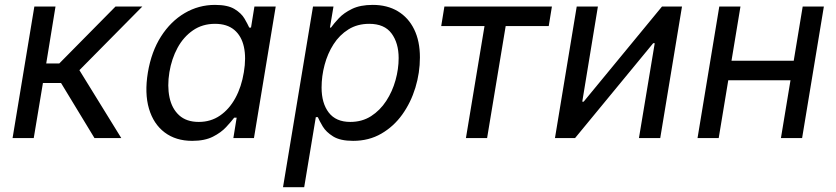

<svg xmlns="http://www.w3.org/2000/svg" viewBox="-20 -573 3472 797"><path d="M32.2 0 122.6 -545.9H210.4L171.9 -309.6H226.1L459.5 -545.9H570.8L309.6 -281.7L483.4 0H372.1L233.4 -228.5H158.2L120.1 0Z M777.8 11.7Q710 11.7 663.6 -23.2Q617.2 -58.1 598.4 -121.8Q579.6 -185.5 593.8 -272Q608.4 -358.9 648.4 -421.6Q688.5 -484.4 746.6 -518.6Q804.7 -552.7 872.6 -552.7Q925.3 -552.7 953.6 -535.4Q981.9 -518.1 994.9 -495.8Q1007.8 -473.6 1014.6 -458.5H1022L1036.1 -545.9H1124.5L1034.2 0H948.7L962.4 -84.5H952.1Q939.9 -68.4 918.9 -45.7Q897.9 -22.9 863.8 -5.6Q829.6 11.7 777.8 11.7ZM805.2 -66.9Q855 -66.9 893.3 -93.3Q931.6 -119.6 957 -166Q982.4 -212.4 992.2 -272.9Q1002.4 -333.5 992.4 -378.7Q982.4 -423.8 952.4 -449Q922.4 -474.1 872.6 -474.1Q820.3 -474.1 781 -447Q741.7 -419.9 717 -374.5Q692.4 -329.1 683.1 -272.9Q673.8 -215.8 683.6 -168.9Q693.4 -122.1 723.6 -94.5Q753.9 -66.9 805.2 -66.9Z M1154.8 204.1 1279.3 -545.9H1364.3L1349.6 -458.5H1354Q1365.7 -475.1 1386.5 -497.3Q1407.2 -519.5 1441.4 -536.1Q1475.6 -552.7 1527.3 -552.7Q1587.4 -552.7 1631.3 -526.4Q1675.3 -500 1699.2 -451.2Q1723.1 -402.3 1723.1 -334.5Q1723.1 -271 1704.3 -209.2Q1685.5 -147.5 1649.9 -97.7Q1614.3 -47.9 1562.7 -18.1Q1511.2 11.7 1445.8 11.7Q1392.6 11.7 1363 -6.6Q1333.5 -24.9 1319.6 -48.3Q1305.7 -71.8 1299.3 -86.9H1291L1242.7 204.1ZM1434.1 -66.9Q1482.9 -66.9 1520.3 -90.8Q1557.6 -114.7 1583.3 -154.1Q1608.9 -193.4 1621.8 -240Q1634.8 -286.6 1634.8 -332Q1634.8 -394.5 1605.2 -434.3Q1575.7 -474.1 1512.7 -474.1Q1463.4 -474.1 1426.3 -450.9Q1389.2 -427.7 1364.5 -389.2Q1339.8 -350.6 1327.4 -303.7Q1314.9 -256.8 1314.9 -209.5Q1314.9 -144.5 1344.7 -105.7Q1374.5 -66.9 1434.1 -66.9Z M1914.1 0 1991.2 -464.8H1811.5L1824.7 -545.9H2271L2257.8 -464.8H2079.1L2002 0Z M2720.7 0H2632.3L2697.8 -393.6H2691.4L2367.2 0H2283.7L2374 -545.9H2461.9L2397 -150.9H2402.8L2728 -545.9H2811Z M3294.9 -320.8 3281.2 -239.7H2981.9L2995.6 -320.8ZM3053.7 -545.9 2963.4 0H2875.5L2965.8 -545.9ZM3399.9 -545.9 3309.6 0H3221.7L3312 -545.9Z"/></svg>

Font: Inter
Style: Italic
Weight: 400
Italic angle: -9.3988°
Designer: Rasmus Andersson
Foundry: rsms
Version: Version 4.001;git-66647c0bb